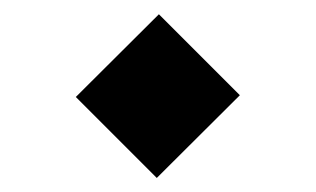

<svg xmlns="http://www.w3.org/2000/svg" viewBox="-20 -402 447 272"><path d="M205.1 -381.8 319.8 -267.1 202.1 -149.9 87.4 -264.6Z"/></svg>

Font: Sahel SemiBold FD
Style: SemiBold-FD
Weight: 600
Foundry: Saber Rastikerdar (saber.rastikerdar@gmail.com)
Version: Version 3.3.0